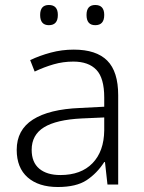

<svg xmlns="http://www.w3.org/2000/svg" viewBox="-20 -740 576 770"><path d="M276 -541Q366 -541 410 -497Q454 -453 454 -358V0H411L401 -90H398Q369 -45 327.5 -17.5Q286 10 212 10Q135 10 91 -28.5Q47 -67 47 -139Q47 -219 112 -260.5Q177 -302 301 -307L398 -312V-349Q398 -427 366.5 -460Q335 -493 274 -493Q233 -493 195 -482Q157 -471 119 -453L101 -499Q139 -517 183.5 -529Q228 -541 276 -541ZM308 -265Q206 -260 156.5 -229.5Q107 -199 107 -139Q107 -89 137.5 -63.5Q168 -38 222 -38Q305 -38 351 -85.5Q397 -133 398 -217V-269ZM141 -680Q141 -720 176 -720Q212 -720 212 -680Q212 -639 176 -639Q141 -639 141 -680ZM327 -680Q327 -720 362 -720Q398 -720 398 -680Q398 -639 362 -639Q327 -639 327 -680Z"/></svg>

Font: RS Noto Sans Light
Style: Regular
Weight: 300
Designer: Monotype Design Team
Foundry: Monotype Imaging Inc.
Version: Version 3.10